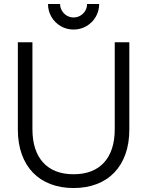

<svg xmlns="http://www.w3.org/2000/svg" viewBox="-20 -933 742 968"><path d="M351 -784Q316 -784 286.2 -801.2Q256.5 -818.5 239.2 -848.2Q222 -878 222 -913H283Q283 -894.5 292.2 -879Q301.5 -863.5 317 -854.2Q332.5 -845 351 -845Q369.5 -845 385.2 -854.2Q401 -863.5 410 -879Q419 -894.5 419 -913H480Q480 -878 462.8 -848.2Q445.5 -818.5 415.8 -801.2Q386 -784 351 -784ZM351 15Q287 15 235 -4.8Q183 -24.5 146.2 -62.5Q109.5 -100.5 89.8 -155.2Q70 -210 70 -280V-720H143.5V-281.5Q143.5 -227 157.2 -184.8Q171 -142.5 197.5 -113.5Q224 -84.5 262.5 -69.5Q301 -54.5 351 -54.5Q401 -54.5 439.5 -69.5Q478 -84.5 504.5 -113.5Q531 -142.5 544.8 -184.8Q558.5 -227 558.5 -281.5V-720H632V-280Q632 -210 612.2 -155.2Q592.5 -100.5 555.8 -62.5Q519 -24.5 467 -4.8Q415 15 351 15Z"/></svg>

Font: Vela Sans
Style: Regular
Weight: 400
Designer: Principal design: Mikhail Sharanda - project Manrope.
Design modification: Ravid Balaliev
Foundry: Mikhail Sharanda
Version: Version 1.001